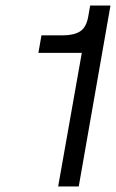

<svg xmlns="http://www.w3.org/2000/svg" viewBox="-20 -670 417 690"><path d="M304 -650H377L263 0H189L274 -480H118L129 -543H206Q245 -543 267.5 -557Q290 -571 297 -610Z"/></svg>

Font: Overused Grotesk
Style: Italic
Weight: 400
Italic angle: -10°
Version: Version 0.003